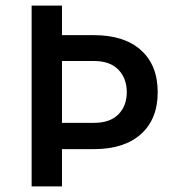

<svg xmlns="http://www.w3.org/2000/svg" viewBox="-20 -663 613 683"><path d="M92.5 0V-643H200.5V-538H314Q422 -538 481.5 -484.5Q541 -431 541 -335Q541 -239.5 481.5 -186Q422 -132.5 314 -132.5H200.5V0ZM314 -446H200.5V-226H314Q371.5 -226 401.2 -256.2Q431 -286.5 431 -335Q431 -384 401.2 -415Q371.5 -446 314 -446Z"/></svg>

Font: Karla SemiBold
Style: Regular
Weight: 600
Designer: Jonathan Pinhorn
Version: Version 2.004; ttfautohint (v1.8.4.7-5d5b);gftools[0.9.33]